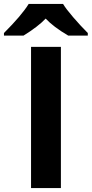

<svg xmlns="http://www.w3.org/2000/svg" viewBox="-67 -951 464 971"><path d="M-47 -784Q43 -874 78 -931H252Q266 -907 303 -864Q340 -821 377 -784V-771H278Q203 -815 164 -857Q125 -816 52 -771H-47ZM90 -714H241V0H90Z"/></svg>

Font: OpenSansMMV
Style: Bold
Weight: 700
Foundry: Ascender Corporation
Version: Version 4.001